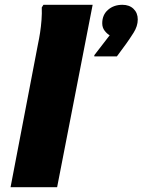

<svg xmlns="http://www.w3.org/2000/svg" viewBox="-20 -780 594 800"><path d="M24 0 138 -595Q143 -618 147 -644Q151 -670 153 -697Q155 -724 154 -749L161 -760H366L218 0ZM437 -633Q426 -639 416 -652Q406 -665 406 -683Q406 -718 430 -739Q454 -760 490 -760Q519 -760 536.5 -743Q554 -726 554 -699Q554 -671 536.5 -643.5Q519 -616 506 -598L467 -545H373V-550Z"/></svg>

Font: Kufam ExtraBold
Style: Italic
Weight: 800
Italic angle: -11°
Designer: Artur Schmal
Foundry: Original Type
Version: Version 1.301; ttfautohint (v1.8.3)